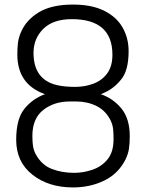

<svg xmlns="http://www.w3.org/2000/svg" viewBox="-20 -811 640 842"><path d="M300 11Q193 11 122 -45Q51 -101 51 -198Q51 -288 86 -332.5Q121 -377 177 -398Q56 -441 56 -572Q56 -603 59 -625Q62 -647 72 -670Q95 -724 151 -757.5Q207 -791 300 -791Q382 -791 436.5 -764Q491 -737 517.5 -690.5Q544 -644 544 -587Q544 -500 510 -461Q476 -418 422 -398Q477 -379 513 -334.5Q549 -290 549 -214Q549 -181 545.5 -158.5Q542 -136 531 -113Q500 -50 438 -19.5Q376 11 300 11ZM305 -53Q345 -53 385 -66.5Q425 -80 451.5 -112Q478 -144 478 -201Q478 -228 476 -245.5Q474 -263 466 -281Q444 -326 403.5 -346Q363 -366 314 -366H286Q217 -366 169.5 -328.5Q122 -291 122 -215Q122 -187 125 -169Q128 -151 137 -134Q163 -87 207.5 -70Q252 -53 305 -53ZM310 -430Q352 -430 389.5 -444Q427 -458 450 -489Q473 -520 473 -571Q473 -727 295 -727Q213 -727 170 -684.5Q127 -642 127 -579Q127 -460 233 -437Q265 -430 310 -430Z"/></svg>

Font: Tanohe Sans
Style: Regular
Weight: 400
Designer: Village Type and Design LLC & Cristiano Sobral
Foundry: Cooper Hewitt Smithsonian Design Museum
Version: Version 1.00;September 29, 2021;FontCreator 13.0.0.2655 64-b